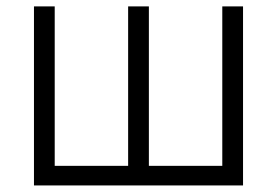

<svg xmlns="http://www.w3.org/2000/svg" viewBox="-20 -565 845 585"><path d="M146.7 -545.5V-59.7H370.4V-545.5H433.6V-59.7H657.3V-545.5H720.5V0H83.5V-545.5Z"/></svg>

Font: DeltaSans Light
Style: Regular
Weight: 300
Designer: Rasmus Andersson
Foundry: rsms
Version: Version 3.012